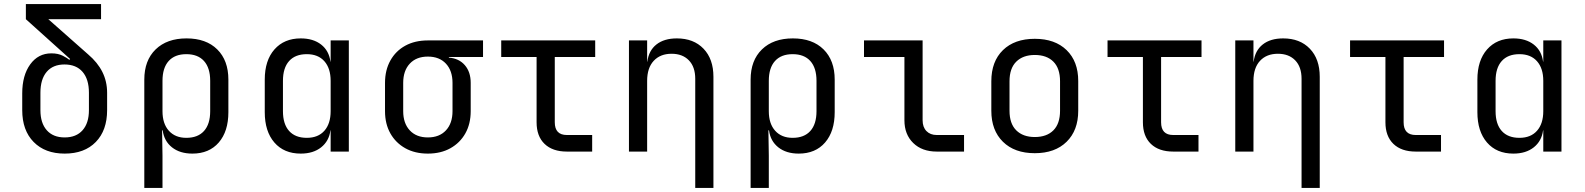

<svg xmlns="http://www.w3.org/2000/svg" viewBox="-20 -750 7840 950"><path d="M300 10Q203 10 146.5 -47.5Q90 -105 90 -205V-288Q90 -377 129.5 -431.5Q169 -486 234 -486Q268 -486 291 -474Q314 -462 323 -454L327 -458L108 -655V-730H480V-655H219L416 -481Q463 -441 486.5 -394Q510 -347 510 -291V-205Q510 -105 454 -47.5Q398 10 300 10ZM300 -70Q357 -70 388.5 -105.5Q420 -141 420 -205V-291Q420 -358 388.5 -394.5Q357 -431 299 -431Q242 -431 211 -394.5Q180 -358 180 -291V-205Q180 -141 211.5 -105.5Q243 -70 300 -70Z M694 180V-356Q694 -451 750 -505.5Q806 -560 903 -560Q1000 -560 1055 -505.5Q1110 -451 1110 -356V-195Q1110 -100 1062.5 -45Q1015 10 932 10Q870 10 831 -21Q792 -52 785 -105H782L784 20V180ZM902 -68Q959 -68 989.5 -102Q1020 -136 1020 -200V-350Q1020 -414 989.5 -448Q959 -482 902 -482Q845 -482 814.5 -448Q784 -414 784 -350V-200Q784 -138 815.5 -103Q847 -68 902 -68Z M1468 10Q1385 10 1337.5 -45Q1290 -100 1290 -195V-356Q1290 -451 1338 -505.5Q1386 -560 1468 -560Q1530 -560 1569 -529.5Q1608 -499 1615 -445H1616V-550H1706V0H1616V-105H1615Q1608 -52 1569 -21Q1530 10 1468 10ZM1498 -68Q1554 -68 1585 -103Q1616 -138 1616 -200V-350Q1616 -412 1585 -447Q1554 -482 1498 -482Q1441 -482 1410.5 -448Q1380 -414 1380 -350V-200Q1380 -136 1410.5 -102Q1441 -68 1498 -68Z M2097 10Q2033 10 1985.5 -16.5Q1938 -43 1911.5 -90Q1885 -137 1885 -200V-340Q1885 -403 1911.5 -450.5Q1938 -498 1985.5 -524Q2033 -550 2097 -550H2370V-468H2201V-465Q2251 -461 2280 -427.5Q2309 -394 2309 -340V-200Q2309 -137 2282.5 -90Q2256 -43 2208.5 -16.5Q2161 10 2097 10ZM2097 -70Q2154 -70 2186.5 -105Q2219 -140 2219 -200V-340Q2219 -400 2186.5 -435Q2154 -470 2097 -470Q2040 -470 2007.5 -435Q1975 -400 1975 -340V-200Q1975 -140 2007.5 -105Q2040 -70 2097 -70Z M2785 0Q2714 0 2674.5 -38Q2635 -76 2635 -145V-468H2460V-550H2925V-468H2725V-145Q2725 -82 2785 -82H2910V0Z M3092 0V-550H3182V-445H3183Q3190 -500 3228 -530Q3266 -560 3329 -560Q3412 -560 3461 -509Q3510 -458 3510 -370V180H3420V-360Q3420 -419 3388.5 -451.5Q3357 -484 3303 -484Q3247 -484 3214.5 -449Q3182 -414 3182 -350V0Z M3694 180V-356Q3694 -451 3750 -505.5Q3806 -560 3903 -560Q4000 -560 4055 -505.5Q4110 -451 4110 -356V-195Q4110 -100 4062.5 -45Q4015 10 3932 10Q3870 10 3831 -21Q3792 -52 3785 -105H3782L3784 20V180ZM3902 -68Q3959 -68 3989.5 -102Q4020 -136 4020 -200V-350Q4020 -414 3989.5 -448Q3959 -482 3902 -482Q3845 -482 3814.5 -448Q3784 -414 3784 -350V-200Q3784 -138 3815.5 -103Q3847 -68 3902 -68Z M4615 0Q4542 0 4498.5 -42.5Q4455 -85 4455 -155V-468H4255V-550H4545V-155Q4545 -121 4564 -101.5Q4583 -82 4615 -82H4750V0Z M5100 8Q5000 8 4942.5 -48.5Q4885 -105 4885 -202V-348Q4885 -446 4942.5 -502Q5000 -558 5100 -558Q5200 -558 5257.5 -502Q5315 -446 5315 -349V-202Q5315 -105 5257.5 -48.5Q5200 8 5100 8ZM5100 -72Q5159 -72 5192 -105Q5225 -138 5225 -202V-348Q5225 -412 5192 -445Q5159 -478 5100 -478Q5042 -478 5008.5 -445Q4975 -412 4975 -348V-202Q4975 -138 5008.5 -105Q5042 -72 5100 -72Z M5785 0Q5714 0 5674.5 -38Q5635 -76 5635 -145V-468H5460V-550H5925V-468H5725V-145Q5725 -82 5785 -82H5910V0Z M6092 0V-550H6182V-445H6183Q6190 -500 6228 -530Q6266 -560 6329 -560Q6412 -560 6461 -509Q6510 -458 6510 -370V180H6420V-360Q6420 -419 6388.5 -451.5Q6357 -484 6303 -484Q6247 -484 6214.5 -449Q6182 -414 6182 -350V0Z M6985 0Q6914 0 6874.5 -38Q6835 -76 6835 -145V-468H6660V-550H7125V-468H6925V-145Q6925 -82 6985 -82H7110V0Z M7468 10Q7385 10 7337.5 -45Q7290 -100 7290 -195V-356Q7290 -451 7338 -505.5Q7386 -560 7468 -560Q7530 -560 7569 -529.5Q7608 -499 7615 -445H7616V-550H7706V0H7616V-105H7615Q7608 -52 7569 -21Q7530 10 7468 10ZM7498 -68Q7554 -68 7585 -103Q7616 -138 7616 -200V-350Q7616 -412 7585 -447Q7554 -482 7498 -482Q7441 -482 7410.5 -448Q7380 -414 7380 -350V-200Q7380 -136 7410.5 -102Q7441 -68 7498 -68Z"/></svg>

Font: JetBrainsMono NF
Style: Regular
Weight: 400
Designer: Philipp Nurullin, Konstantin Bulenkov
Foundry: JetBrains
Version: Version 2.251; ttfautohint (v1.8.3);Nerd Fonts 2.2.2